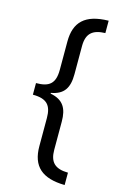

<svg xmlns="http://www.w3.org/2000/svg" viewBox="-132 -773 626 991"><g transform="rotate(15 181.0 -278.0)"><path d="M320 161V95C250 94 221 65 221 -1V-151C221 -221 198 -263 128 -276V-280C196 -292 221 -331 221 -405V-555C221 -624 254 -649 320 -651V-717C195 -715 142 -662 142 -558V-407C142 -332 110 -309 41 -309V-247C118 -247 142 -215 142 -149V1C142 109 199 159 320 161Z"/></g></svg>

Font: Noto Sans Arabic ExtCond
Style: Regular
Weight: 400
Width: 2
Designer: Monotype Design Team, Nadine Chahine, Nizar Qandah and Khaled Hosny
Foundry: Monotype Imaging Inc.
Version: Version 2.012